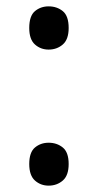

<svg xmlns="http://www.w3.org/2000/svg" viewBox="-20 -570 308 604"><path d="M72 -482Q72 -520 90 -535Q108 -550 133 -550Q159 -550 177.5 -535Q196 -520 196 -482Q196 -446 177.5 -430Q159 -414 133 -414Q108 -414 90 -430Q72 -446 72 -482ZM72 -54Q72 -91 90 -106Q108 -121 133 -121Q159 -121 177.5 -106Q196 -91 196 -54Q196 -18 177.5 -2Q159 14 133 14Q108 14 90 -2Q72 -18 72 -54Z"/></svg>

Font: Noto Sans Chakma
Style: Regular
Weight: 400
Designer: Zachary Quinn Scheuren - Monotype Design Team
Foundry: Monotype Imaging Inc.
Version: Version 2.003; ttfautohint (v1.8.4.7-5d5b)